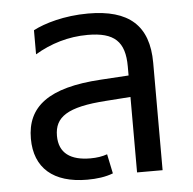

<svg xmlns="http://www.w3.org/2000/svg" viewBox="-45 -603 662 659"><g transform="rotate(-5 285.5 -274.0)"><path d="M319 -4 305 -71C288 -65 269 -62 247 -62C179 -62 139 -89 139 -149C139 -213 182 -245 318 -254L402 -260V0H490V-370C490 -499 422 -558 282 -558C199 -558 130 -537 92 -517V-434C146 -466 207 -485 274 -485C366 -485 402 -451 402 -365V-334L306 -328C124 -317 49 -257 49 -147C49 -46 113 10 230 10C263 10 293 6 319 -4Z"/></g></svg>

Font: Noto Sans Thai
Style: Regular
Weight: 400
Designer: Monotype Design Team
Foundry: Monotype Imaging Inc.
Version: Version 1.901